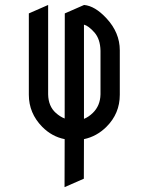

<svg xmlns="http://www.w3.org/2000/svg" viewBox="-20 -567 602 777"><path d="M319.8 -467.3V-85.9Q338.9 -93.8 355.5 -109.9Q385.7 -139.2 386.7 -185.1V-361.8Q385.7 -408.7 362.3 -435.5Q338.4 -462.4 319.8 -467.3ZM241.7 -87.4 242.2 -512.7 320.3 -546.9Q364.3 -543 410.6 -493.2Q464.8 -435.1 464.8 -363.3V-183.6Q464.8 -107.4 410.6 -53.7Q371.1 -14.6 319.8 -3.9L319.3 156.2L241.2 190.4L241.7 -3.9Q189.9 -14.2 150.9 -53.7Q96.7 -108.9 96.7 -183.6V-512.7L174.8 -546.9V-185.1Q175.8 -136.7 206.1 -109.9Q223.1 -94.7 241.7 -87.4Z"/></svg>

Font: NovaMono
Style: Regular
Weight: 400
Monospace: yes
Version: Version 1.2